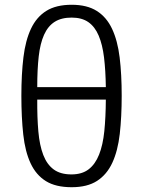

<svg xmlns="http://www.w3.org/2000/svg" viewBox="-20 -763 595 798"><path d="M419.9 -400.9Q418.9 -470.2 412.4 -524.2Q405.8 -578.1 390.1 -615Q374.5 -651.9 347.4 -670.9Q320.3 -689.9 277.8 -689.9Q234.9 -689.9 207 -672.1Q179.2 -654.3 163.1 -618.4Q147 -582.5 140.9 -528.3Q134.8 -474.1 134.8 -400.9ZM277.8 -743.2Q341.8 -743.2 382.3 -717.5Q422.9 -691.9 445.8 -643.1Q468.8 -594.2 477.3 -524.2Q485.8 -454.1 485.8 -365.2Q485.8 -276.9 477.8 -206.5Q469.7 -136.2 447 -86.9Q424.3 -37.6 383.5 -11.2Q342.8 15.1 277.8 15.1Q211.4 15.1 170.7 -10.3Q129.9 -35.6 107.2 -84.2Q84.5 -132.8 76.7 -203.6Q68.8 -274.4 68.8 -365.2Q68.8 -454.6 77.4 -524.9Q85.9 -595.2 108.9 -643.8Q131.8 -692.4 172.6 -717.8Q213.4 -743.2 277.8 -743.2ZM134.8 -349.1Q134.3 -274.4 139.4 -216.6Q144.5 -158.7 159.9 -118.9Q175.3 -79.1 203.4 -58.6Q231.4 -38.1 276.9 -38.1Q320.8 -38.1 348.4 -59.3Q376 -80.6 391.8 -120.4Q407.7 -160.2 413.6 -218Q419.4 -275.9 419.9 -349.1Z"/></svg>

Font: Clear Sans Light
Style: Regular
Weight: 300
Foundry: Intel Corporation
Version: Version 1.00